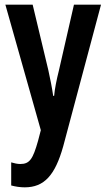

<svg xmlns="http://www.w3.org/2000/svg" viewBox="-20 -563 456 823"><path d="M3 -543 155 -5 143 41C121 119 107 140 67 140C55 140 41 137 28 133V232C47 237 66 240 86 240C169 240 216 189 251 64L413 -543H297L233 -263C222 -219 215 -184 212 -152H208C203 -187 195 -227 187 -263L120 -543Z"/></svg>

Font: Noto Sans Devanagari ExtraCondensed SemiBold
Style: Regular
Weight: 600
Width: 2
Designer: Jelle Bosma - Monotype Design Team
Foundry: Monotype Imaging Inc.
Version: Version 2.004